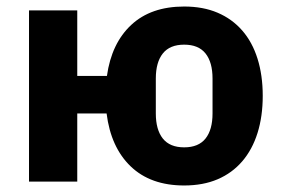

<svg xmlns="http://www.w3.org/2000/svg" viewBox="-20 -557 862 589"><path d="M545 12Q442 12 381 -46.5Q320 -105 307 -209H217V0H69V-525H217V-324H308Q322 -424 382.5 -480.5Q443 -537 545 -537Q603 -537 647.5 -518Q692 -499 723 -463.5Q754 -428 770 -377Q786 -326 786 -263Q786 -200 770 -149Q754 -98 723 -62Q692 -26 647.5 -7Q603 12 545 12ZM545 -105Q589 -105 610.5 -132Q632 -159 632 -209V-316Q632 -366 610.5 -393Q589 -420 545 -420Q501 -420 479.5 -393Q458 -366 458 -316V-209Q458 -159 479.5 -132Q501 -105 545 -105Z"/></svg>

Font: IBMPlexSans-Bold
Style: Bold
Weight: 700
Designer: Mike Abbink, Paul van der Laan, Pieter van Rosmalen
Foundry: Bold Monday
Version: Version 3.1